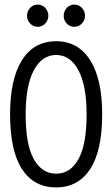

<svg xmlns="http://www.w3.org/2000/svg" viewBox="-20 -807 490 838"><path d="M225 11Q128 11 76 -69Q24 -149 24 -308Q24 -462 76 -544.5Q128 -627 225 -627Q321 -627 373.5 -544.5Q426 -462 426 -308Q426 -149 373.5 -69Q321 11 225 11ZM225 -49Q287 -49 322.5 -112.5Q358 -176 358 -308Q358 -433 322.5 -500Q287 -567 225 -567Q163 -567 127.5 -500Q92 -433 92 -308Q92 -176 127.5 -112.5Q163 -49 225 -49ZM144 -690Q125 -690 111.5 -704.5Q98 -719 98 -738Q98 -758 111.5 -772.5Q125 -787 144 -787Q164 -787 177.5 -772.5Q191 -758 191 -738Q191 -719 177.5 -704.5Q164 -690 144 -690ZM304 -690Q285 -690 271.5 -704Q258 -718 258 -738Q258 -758 271.5 -772.5Q285 -787 304 -787Q324 -787 337.5 -772.5Q351 -758 351 -738Q351 -719 337.5 -704.5Q324 -690 304 -690Z"/></svg>

Font: Inconsolata SemiCondensed
Style: Regular
Weight: 400
Width: 4
Monospace: yes
Designer: Raph Levien, Cyreal, Brenton Simpson
Foundry: Raph Levien, Cyreal, Google
Version: Version 3.000; ttfautohint (v1.8.2.53-6de2)